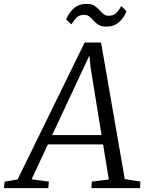

<svg xmlns="http://www.w3.org/2000/svg" viewBox="-80 -968 758 988"><path d="M-60 0 -56 -33.5 10.5 -44.5 355.5 -749H440L562 -46.5L642.5 -33.5L640.5 0H390.5L392.5 -33.5L480 -44.5L450.5 -225H166.5L82.5 -45.5L171.5 -33.5L168.5 0ZM188.5 -273H442.5L385.5 -625L380 -682.5L355.5 -630ZM467 -831Q442.5 -831 427.5 -840Q412.5 -849 402 -861.2Q391.5 -873.5 380.5 -882.5Q369.5 -891.5 353 -891.5Q328.5 -891.5 314.5 -877.8Q300.5 -864 288 -842.5L260.5 -867.5Q273 -901 299.2 -924.5Q325.5 -948 365 -948Q390.5 -948 405.2 -938.8Q420 -929.5 430.5 -917.5Q441 -905.5 451.8 -896.2Q462.5 -887 479 -887Q503.5 -887 517.5 -900.8Q531.5 -914.5 544 -936.5L571 -911Q559 -877 532.5 -854Q506 -831 467 -831Z"/></svg>

Font: Merriweather 28pt Light
Style: Italic
Weight: 300
Italic angle: -7.8°
Version: Version 2.101